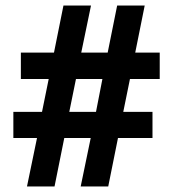

<svg xmlns="http://www.w3.org/2000/svg" viewBox="-20 -763 622 690"><path d="M77 -93 113 -267H28V-361H131L155 -479H55V-574H174L208 -743H307L272 -574H367L401 -743H500L466 -574H554V-479H447L423 -361H528V-267H404L369 -93H270L306 -267H211L176 -93ZM229 -361H325L348 -479H253Z"/></svg>

Font: Noto Sans Telugu UI Condensed
Style: Bold
Weight: 700
Width: 3
Designer: Jelle Bosma - Monotype Design Team
Foundry: Monotype Imaging Inc.
Version: Version 2.006